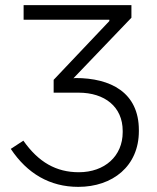

<svg xmlns="http://www.w3.org/2000/svg" viewBox="-20 -720 611 748"><path d="M189 -359H286C388 -359 458 -304 458 -210V-205C458 -112 388 -49 287 -49C199 -49 130 -88 71 -172L22 -140C86 -44 174 8 285 8C419 8 521 -73 521 -209V-213C521 -360 411 -416 274 -416L266 -415L492 -651V-700H72V-643H406V-638L189 -409Z"/></svg>

Font: Fixel Text Light
Style: Regular
Weight: 300
Width: 4
Designer: AlfaBravo + MacPaw
Foundry: Kyrylo Tkachov, Marchela Mozhyna, Serhii Makarenko, Maria Weinstein, Zakhar Kryvoshyya
Version: Version 1.211